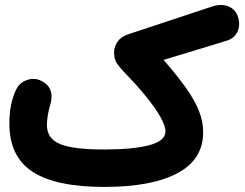

<svg xmlns="http://www.w3.org/2000/svg" viewBox="-20 -674 970 761"><path d="M17.1 -184.6Q17.1 -263.7 44.4 -319.8Q58.1 -347.2 87.9 -357.2Q117.7 -367.2 144.5 -353Q200.7 -325.2 177.7 -252.9Q172.9 -238.3 169.4 -217Q166 -195.8 166 -178.7Q166 -124 218.8 -102.8Q271.5 -81.5 391.6 -81.5Q508.3 -81.5 572 -98.6Q635.7 -115.7 635.7 -152.8Q635.7 -175.8 615 -211.9Q594.2 -248 558.3 -292.2Q522.5 -336.4 476.6 -383.3Q454.6 -406.2 443.4 -422.6Q432.1 -439 432.1 -465.8Q432.1 -490.2 446.8 -510Q461.4 -529.8 486.8 -537.6L821.3 -648.4Q857.9 -660.2 886.5 -648.2Q915 -636.2 924.3 -604Q933.1 -570.3 919.9 -545.4Q906.7 -520.5 877 -512.2L628.4 -436.5Q683.6 -373 718.3 -324Q752.9 -274.9 769 -233.4Q785.2 -191.9 785.2 -149.9Q785.2 -41.5 682.9 12.7Q580.6 66.9 393.1 66.9Q202.1 66.9 109.6 7.1Q17.1 -52.7 17.1 -184.6Z"/></svg>

Font: Mikhak-DS1-FD ExtraBold
Style: Regular
Weight: 800
Designer: Amin Abedi
Version: Version 3.2